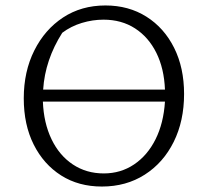

<svg xmlns="http://www.w3.org/2000/svg" viewBox="-20 -675 761 703"><path d="M353 8Q268 8 204 -32.5Q140 -73 103.5 -145.5Q67 -218 67 -315Q67 -413 105.5 -490Q144 -567 211 -611Q278 -655 366 -655Q451 -655 516 -614Q581 -573 617.5 -500Q654 -427 654 -331Q654 -232 616 -155.5Q578 -79 510 -35.5Q442 8 353 8ZM208 -555Q145 -456 138 -347H584Q581 -424 552.5 -481.5Q524 -539 474.5 -571Q425 -603 359 -603Q319 -603 279.5 -591Q240 -579 208 -555ZM360 -40Q422 -40 471 -73Q520 -106 549.5 -165Q579 -224 584 -303H137Q140 -225 168.5 -165.5Q197 -106 246.5 -73Q296 -40 360 -40Z"/></svg>

Font: Piazzolla SC Light
Style: Regular
Weight: 300
Designer: Juan Pablo del Peral
Foundry: Huerta Tipografica
Version: Version 1.330